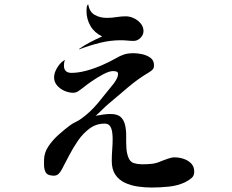

<svg xmlns="http://www.w3.org/2000/svg" viewBox="-20 -814 1040 859"><path d="M849 -46Q849 -27 836.5 -17Q824 -7 809 1Q775 17 735 21Q695 25 658 25Q628 25 596.5 20.5Q565 16 538.5 3.5Q512 -9 496 -32.5Q480 -56 480 -94Q480 -119 482 -144Q484 -169 484 -194Q484 -206 482 -222Q480 -238 472.5 -249.5Q465 -261 448 -261Q411 -261 381.5 -239.5Q352 -218 329.5 -185.5Q307 -153 289 -118Q271 -83 256 -55Q251 -45 242.5 -36.5Q234 -28 221 -28Q193 -28 184.5 -43Q176 -58 177 -82V-100Q178 -132 197 -160Q216 -188 243 -212Q270 -236 293 -253Q305 -262 319 -268.5Q333 -275 345 -284Q386 -314 419 -354Q452 -394 483 -433Q491 -442 499.5 -456.5Q508 -471 508 -483Q508 -492 500.5 -494Q493 -496 486 -496Q469 -496 442.5 -482Q416 -468 390.5 -450.5Q365 -433 351 -421Q342 -414 331 -406.5Q320 -399 307 -399Q288 -399 268.5 -407.5Q249 -416 235.5 -431.5Q222 -447 222 -468Q222 -489 237 -513Q252 -537 271 -546Q268 -540 267 -533.5Q266 -527 266 -521Q266 -488 300 -488Q330 -488 365.5 -497.5Q401 -507 435.5 -522Q470 -537 496 -552Q518 -565 535.5 -570.5Q553 -576 578 -576Q595 -576 616 -571.5Q637 -567 653 -555.5Q669 -544 669 -522Q669 -509 662.5 -502.5Q656 -496 646 -490Q597 -461 553 -423.5Q509 -386 465 -349Q450 -336 436.5 -322.5Q423 -309 408 -296Q425 -299 441.5 -301.5Q458 -304 474 -304Q506 -304 520.5 -290Q535 -276 540 -253Q545 -230 544.5 -203.5Q544 -177 545.5 -152Q547 -127 555 -108Q563 -89 579.5 -84Q596 -79 615 -79Q638 -79 658.5 -81Q679 -83 701 -93Q714 -98 731 -104Q748 -110 761 -110Q781 -110 801 -103.5Q821 -97 835 -83Q849 -69 849 -46ZM622 -675Q622 -658 608.5 -644.5Q595 -631 578 -631Q564 -631 549.5 -632.5Q535 -634 521 -634Q473 -634 425.5 -622Q378 -610 334 -593V-595Q358 -612 384 -625.5Q410 -639 437 -651Q403 -667 385 -697.5Q367 -728 367 -765Q367 -770 368 -781Q369 -792 375 -794Q380 -761 403.5 -747.5Q427 -734 458 -734Q480 -734 501 -737.5Q522 -741 543 -741Q561 -741 579 -732.5Q597 -724 609.5 -709Q622 -694 622 -675Z"/></svg>

Font: Kaisei Tokumin Medium
Style: Regular
Weight: 500
Designer: Font-Kai, 金井和夫
Foundry: KAZUO KANAI
Version: Version 5.003